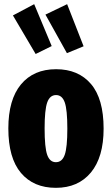

<svg xmlns="http://www.w3.org/2000/svg" viewBox="-20 -883 537 921"><path d="M477 -266Q477 -129 416 -55.5Q355 18 248 18Q141 18 80.5 -53.5Q20 -125 20 -267Q20 -405 80.5 -478Q141 -551 249 -551Q356 -551 416.5 -480Q477 -409 477 -266ZM194 -267Q194 -175 206.5 -140Q219 -105 248 -105Q278 -105 290.5 -140.5Q303 -176 303 -266Q303 -357 290.5 -392Q278 -427 249 -427Q219 -427 206.5 -391.5Q194 -356 194 -267ZM228 -662 151 -624 42 -809 144 -863ZM381 -661 301 -628 198 -813 302 -863Z"/></svg>

Font: Fira Sans Compressed ExtraBold
Style: Regular
Weight: 800
Width: 1
Designer: bBox Type GmbH & Carrois Corporate GbR & Edenspiekermann AG
Foundry: bBox Type GmbH & Carrois Corporate GbR & Edenspiekermann AG
Version: Version 4.301